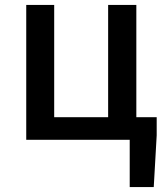

<svg xmlns="http://www.w3.org/2000/svg" viewBox="-20 -570 677 783"><path d="M536 -92V-550H421V-92H201V-550H87V0H509V193H607L619 -18V-92Z"/></svg>

Font: Noto Sans CJK JP Medium
Style: Regular
Weight: 500
Designer: Ryoko NISHIZUKA (kana & ideographs); Paul D. Hunt (Latin, Greek & Cyrillic); Wenlong ZHANG (bopomofo); Sandoll Communica
Foundry: Adobe Systems Incorporated
Version: Version 1.004;PS 1.004;hotconv 1.0.82;makeotf.lib2.5.63406